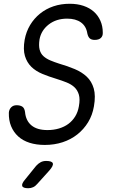

<svg xmlns="http://www.w3.org/2000/svg" viewBox="-20 -760 640 1020"><path d="M444 -582Q438 -621 410 -641Q382 -661 337 -661Q279 -661 239 -630Q199 -599 190 -551Q185 -518 190.5 -496.5Q196 -475 211 -461.5Q226 -448 247.5 -439Q269 -430 294 -422Q339 -409 377 -393Q415 -377 441 -352.5Q467 -328 478 -290Q489 -252 479 -195Q471 -148 448 -110.5Q425 -73 391 -46Q357 -19 313 -4.5Q269 10 218 10Q173 10 137 -1.5Q101 -13 76.5 -35.5Q52 -58 39 -89.5Q26 -121 27 -161Q28 -178 39 -189.5Q50 -201 68 -201Q87 -201 98.5 -193.5Q110 -186 113 -165Q117 -119 147 -94Q177 -69 232 -69Q265 -69 293.5 -77.5Q322 -86 343.5 -102Q365 -118 379.5 -141.5Q394 -165 399 -195Q406 -233 399 -257Q392 -281 375.5 -296.5Q359 -312 334 -322Q309 -332 280 -341Q240 -353 205 -367.5Q170 -382 146.5 -405Q123 -428 112.5 -462.5Q102 -497 111 -549Q119 -592 140 -627Q161 -662 192.5 -687.5Q224 -713 264 -726.5Q304 -740 350 -740Q391 -740 423.5 -729Q456 -718 478.5 -698Q501 -678 513.5 -649.5Q526 -621 526 -587Q527 -569 516 -558.5Q505 -548 483 -548Q466 -548 457 -556Q448 -564 444 -582ZM113 194 172 121Q184 108 196.5 101.5Q209 95 225 95Q256 95 260.5 107.5Q265 120 242 146L178 217Q168 229 156 234.5Q144 240 130 240Q102 240 98 228Q94 216 113 194Z"/></svg>

Font: Maple Mono NL Light
Style: Italic
Weight: 300
Italic angle: -10°
Monospace: yes
Designer: subframe7536
Version: Version 7.000